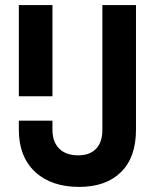

<svg xmlns="http://www.w3.org/2000/svg" viewBox="-20 -720 608 754"><path d="M186 -700V-342H54V-700ZM514 -700V-210Q514 -102 455 -44Q396 14 291 14Q181 14 117.5 -45.5Q54 -105 54 -210V-246H186V-210Q186 -163 212.5 -136.5Q239 -110 287 -110Q333 -110 357.5 -136Q382 -162 382 -210V-700Z"/></svg>

Font: Space Grotesk Variable
Style: Regular
Weight: 400
Designer: Florian Karsten (Space Grotesk), Colophon Foundry (Space Mono)
Foundry: Florian Karsten
Version: Version 1.106